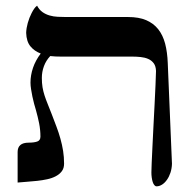

<svg xmlns="http://www.w3.org/2000/svg" viewBox="-20 -637 675 670"><path d="M192.4 -439.5Q183.1 -439.5 173.8 -439.9Q164.6 -440.4 155.3 -441.4Q140.6 -425.8 133.3 -406Q126 -386.2 126 -365.2Q126 -347.2 128.4 -332.5Q130.9 -317.9 135.5 -303.7Q140.1 -289.6 146.5 -273.9Q152.8 -258.3 160.6 -238.3Q169.4 -215.3 177.2 -194.6Q185.1 -173.8 190.9 -152.8Q196.8 -131.8 200.2 -110.6Q203.6 -89.4 203.6 -65.9Q203.6 -49.8 195.6 -39.3Q187.5 -28.8 174.6 -22Q161.6 -15.1 144.8 -11.5Q127.9 -7.8 109.9 -5.9Q91.8 -3.9 74 -2.7Q56.2 -1.5 41.5 0V-106.4Q41.5 -139.2 80.1 -139.2Q98.6 -139.2 109.9 -143.1Q121.1 -147 121.1 -160.2Q121.1 -183.6 116.5 -206.8Q111.8 -230 105.5 -252.4Q102.5 -262.2 99.1 -274.7Q95.7 -287.1 93 -300.3Q90.3 -313.5 88.4 -325.9Q86.4 -338.4 86.4 -348.6Q86.4 -374.5 95.2 -400.4Q104 -426.3 122.1 -450.2Q100.1 -458.5 86.2 -475.3Q72.3 -492.2 71.3 -522.5Q71.8 -538.6 76.9 -556.9Q82 -575.2 90.3 -591.3Q94.7 -600.1 99.4 -606.7Q104 -613.3 109.4 -617.2Q117.2 -602.5 128.4 -594.7Q139.6 -586.9 153.1 -583Q166.5 -579.1 181.4 -578.4Q196.3 -577.6 211.4 -577.6H427.2Q464.4 -577.6 490 -566.7Q515.6 -555.7 532 -535.2Q548.3 -514.6 556.2 -484.9Q564 -455.1 565.4 -417L580.1 -65.4Q579.6 -49.3 575 -34.9Q570.3 -20.5 562.7 -9.8Q555.2 1 545.7 7.1Q536.1 13.2 526.4 13.2Q522 13.2 518.6 9Q515.1 4.9 512.9 -2Q510.7 -8.8 509.5 -17.6Q508.3 -26.4 508.3 -35.2Q508.3 -43 509.3 -67.6Q510.3 -92.3 512 -126Q513.7 -159.7 515.6 -198.5Q517.6 -237.3 519.5 -273.9Q521.5 -310.5 522.7 -341.3Q523.9 -372.1 524.4 -389.2Q523.9 -406.2 516.4 -416.3Q508.8 -426.3 497.1 -431.4Q485.4 -436.5 470.7 -438Q456.1 -439.5 441.4 -439.5Z"/></svg>

Font: Cardo
Style: Bold
Weight: 700
Designer: David J. Perry
Foundry: David J. Perry
Version: Version 1.0011